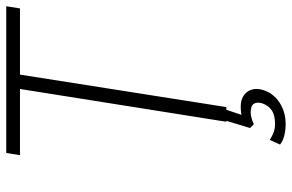

<svg xmlns="http://www.w3.org/2000/svg" viewBox="-180 -565 935 615"><g transform="rotate(-90 287.5 -257.5)"><path d="M205 0 310 -661H98L105 -705H575L568 -661H356L252 0ZM197 190Q178 190 160.5 185.5Q143 181 132 172L147 139Q159 147 171 151.5Q183 156 198 156Q226 156 241.5 145.5Q257 135 264 115Q269 98 262.5 88Q256 78 235 78Q227 78 217.5 80.5Q208 83 197 88L185 76L214 -20H250L225 55L209 54Q218 50 230 48Q242 46 253 46Q274 46 288 55Q302 64 307.5 80Q313 96 307 117Q297 150 267 170Q237 190 197 190Z"/></g></svg>

Font: Nunito Sans 7pt Condensed ExtraLight
Style: Italic
Weight: 250
Width: 3
Italic angle: -9°
Designer: Vernon Adams
Foundry: Vernon Adams
Version: Version 3.101;gftools[0.9.27]